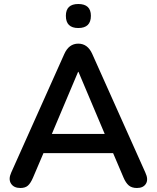

<svg xmlns="http://www.w3.org/2000/svg" viewBox="-20 -931 782 959"><path d="M371 -791Q309 -791 309 -852Q309 -911 371 -911Q434 -911 434 -852Q434 -791 371 -791ZM82 8Q49 8 35 -14Q21 -36 36 -69L301 -661Q324 -713 371 -713Q418 -713 441 -661L706 -69Q722 -35 709 -13.5Q696 8 664 8Q638 8 623 -5Q608 -18 597 -44L545 -166H197L145 -44Q133 -16 119.5 -4Q106 8 82 8ZM370 -572 239 -262H503L372 -572Z"/></svg>

Font: Chiron GoRound TC M
Style: Regular
Weight: 500
Designer: Ryoko NISHIZUKA 西塚涼子 (kana, bopomofo & ideographs); Paul D. Hunt (Latin, Greek & Cyrillic); Sandoll Communications 산돌커뮤니
Foundry: Adobe
Version: Version 1.000;hotconv 1.1.1;makeotfexe 2.6.0